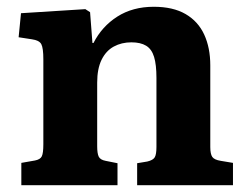

<svg xmlns="http://www.w3.org/2000/svg" viewBox="-20 -547 732 567"><path d="M43 0V-66L83 -73Q99 -76 103.5 -85.5Q108 -95 108 -121V-372Q108 -405 102 -416.5Q96 -428 74 -431L35 -437L42 -508L232 -520L246 -511L253 -420H256Q281 -469 326.5 -498Q372 -527 434 -527Q491 -527 528 -505.5Q565 -484 583 -445Q601 -406 601 -354V-113Q601 -92 607 -83.5Q613 -75 632 -72L668 -66V0H385V-65L415 -70Q432 -74 437 -82.5Q442 -91 442 -113V-317Q442 -356 435 -379Q428 -402 411.5 -412Q395 -422 368 -422Q339 -422 316 -409.5Q293 -397 280 -370.5Q267 -344 267 -303V-115Q267 -94 271.5 -84.5Q276 -75 292 -72L327 -65V0Z"/></svg>

Font: Literata 18pt
Style: Bold
Weight: 700
Designer: Latin by Veronika Burian and Jose Scaglione. Greek by Irene Vlachou. Cyrillic by Vera Evstafieva.
Foundry: TypeTogether
Version: Version 3.103;gftools[0.9.29]